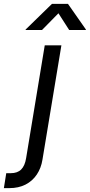

<svg xmlns="http://www.w3.org/2000/svg" viewBox="-118 -762 461 986"><path d="M111.8 -529.3H197.3L100.1 57.6Q93.3 101.1 71 134.3Q48.8 167.5 13.2 185.8Q-22.5 204.1 -70.3 204.1H-98.1L-85.9 127.4H-63Q-28.3 127.4 -9.3 108.4Q9.8 89.4 16.1 50.3ZM97.7 -607.9H13.2L13.7 -610.4L148.9 -742.2H231L323.2 -610.4L322.8 -607.9H237.3L182.1 -693.8Z"/></svg>

Font: Inter 24pt
Style: Italic
Weight: 400
Italic angle: -9.3988°
Designer: Rasmus Andersson
Foundry: rsms
Version: Version 4.001;git-66647c0bb